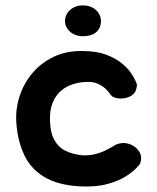

<svg xmlns="http://www.w3.org/2000/svg" viewBox="-20 -685 586 715"><path d="M276 9Q194 4 144 -26.5Q94 -57 70 -108.5Q46 -160 41 -225Q37 -277 52.5 -325.5Q68 -374 100.5 -412.5Q133 -451 180 -473.5Q227 -496 287 -495Q338 -495 373.5 -482Q409 -469 432 -450.5Q455 -432 467.5 -413.5Q480 -395 485 -383Q490 -371 490 -371Q490 -371 489.5 -364Q489 -357 485 -346.5Q481 -336 468 -328Q456 -321 441 -319Q426 -317 413 -320Q400 -323 395 -329Q394 -329 388.5 -337Q383 -345 372.5 -355Q362 -365 344.5 -373Q327 -381 302 -380Q273 -379 247.5 -370Q222 -361 203.5 -343.5Q185 -326 175 -299.5Q165 -273 166 -237Q167 -192 182 -164.5Q197 -137 223 -124Q249 -111 283 -107Q309 -105 332 -110.5Q355 -116 373 -125Q391 -134 402.5 -141Q414 -148 416 -148Q433 -154 447.5 -152Q462 -150 474.5 -143Q487 -136 495 -125Q505 -112 505.5 -100Q506 -88 503.5 -81Q501 -74 501 -74Q501 -74 489 -60.5Q477 -47 450.5 -29.5Q424 -12 381 0Q338 12 276 9ZM288 -550Q270 -550 255 -557.5Q240 -565 231 -578Q222 -591 222 -607Q222 -623 231 -636.5Q240 -650 255 -657.5Q270 -665 288 -665Q308 -665 323 -657.5Q338 -650 347 -636.5Q356 -623 356 -607Q356 -588 347 -575Q338 -562 323 -556Q308 -550 288 -550Z"/></svg>

Font: Sour Gummy Medium
Style: Regular
Weight: 500
Designer: Stefie Justprince
Foundry: Eifetstype
Version: Version 1.000